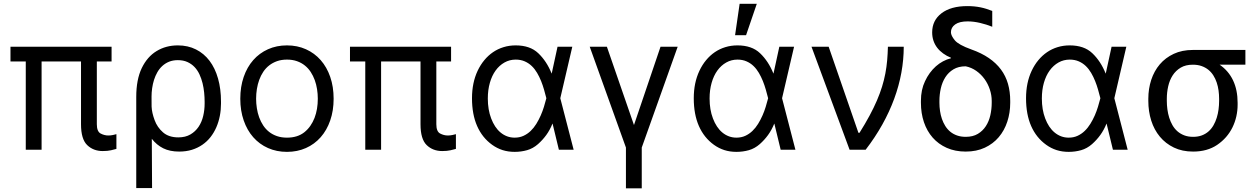

<svg xmlns="http://www.w3.org/2000/svg" viewBox="-20 -793 6675 1017"><path d="M35.5 -467.3V-545.5H571V-467.3H492.9V-134.9Q492.9 -96.6 512.8 -85.9Q532.7 -75.3 554 -75.3Q565.7 -75.3 577.9 -77.8Q590.2 -80.3 596.6 -82.4V-4.3Q585.9 -1.1 567.8 3Q549.7 7.1 524.1 7.1Q474.4 7.1 441.8 -24.5Q409.1 -56.1 409.1 -134.9V-467.3H200.3V0H116.5V-467.3Z M701.7 -279.8Q701.7 -371.4 730.8 -432.2Q759.9 -492.5 809.5 -522.5Q859 -552.6 921.9 -552.6Q975.5 -552.6 1017.9 -531.2Q1060.4 -509.9 1089.8 -471.1Q1119.3 -432.2 1134.9 -377.1Q1150.6 -322.1 1150.6 -254.3V-244.3Q1150.6 -210.9 1144.4 -179Q1138.1 -147 1125.9 -118.8Q1113.6 -90.6 1095.2 -66.9Q1076.7 -43.3 1052 -26.3Q1027.3 -9.2 996.6 0.4Q965.9 9.9 929 9.9Q879.6 9.9 844.5 -7.6Q809.3 -25.2 784.1 -57.9L785.5 203.1H701.7ZM782.7 -281.2 783 -228.7Q783.7 -211.6 787.8 -193.7Q791.9 -175.8 799 -156.6Q812.9 -118.6 843.4 -92Q873.9 -65.3 924.7 -65.3Q962 -65.3 988.5 -80.8Q1014.9 -96.2 1031.8 -121.3Q1048.7 -146.3 1056.3 -178.6Q1063.9 -210.9 1063.9 -244.3V-254.3Q1063.9 -277.3 1061.4 -302.6Q1058.9 -327.8 1052.9 -352.3Q1046.9 -376.8 1036.6 -399Q1026.3 -421.2 1010.5 -437.9Q994.7 -454.5 972.8 -464.5Q951 -474.4 921.9 -474.4Q896 -474.4 875.5 -466.1Q855.1 -457.7 839.7 -443.5Q824.2 -429.3 813.4 -410.3Q802.6 -391.3 795.8 -369.9Q789.1 -348.4 785.9 -325.6Q782.7 -302.9 782.7 -281.2Z M1500 -552.6Q1555 -552.6 1600.5 -532.1Q1646 -511.7 1678.6 -474.6Q1711.3 -437.5 1729.2 -385.5Q1747.2 -333.5 1747.2 -269.9Q1747.2 -207 1729.2 -155.2Q1711.3 -103.3 1678.6 -66.2Q1646 -29.1 1600.5 -8.9Q1555 11.4 1500 11.4Q1445 11.4 1399.5 -8.9Q1354 -29.1 1321.4 -66.2Q1288.7 -103.3 1270.8 -155.2Q1252.8 -207 1252.8 -269.9Q1252.8 -333.5 1270.8 -385.5Q1288.7 -437.5 1321.4 -474.6Q1354 -511.7 1399.5 -532.1Q1445 -552.6 1500 -552.6ZM1336.6 -269.9Q1336.6 -244.7 1340.6 -219.5Q1344.5 -194.2 1352.8 -171.3Q1361.2 -148.4 1374.1 -128.7Q1387.1 -109 1405.2 -94.6Q1423.3 -80.3 1446.9 -72.1Q1470.5 -63.9 1500 -63.9Q1556.1 -63.9 1592.3 -92.7Q1610.4 -107.2 1623.8 -126.4Q1637.1 -145.6 1646 -168.3Q1654.8 -191.1 1659.1 -216.8Q1663.4 -242.5 1663.4 -269.9Q1663.4 -295.5 1659.4 -320.7Q1655.5 -345.9 1647.2 -368.8Q1638.8 -391.7 1625.9 -411.6Q1612.9 -431.5 1594.8 -446Q1576.7 -460.6 1553.1 -468.9Q1529.5 -477.3 1500 -477.3Q1470.9 -477.3 1447.6 -469.1Q1424.4 -460.9 1406.1 -446.7Q1387.8 -432.5 1374.6 -412.8Q1361.5 -393.1 1353.2 -370.2Q1344.8 -347.3 1340.7 -321.7Q1336.6 -296.2 1336.6 -269.9Z M1833.8 -467.3V-545.5H2369.3V-467.3H2291.2V-134.9Q2291.2 -96.6 2311.1 -85.9Q2331 -75.3 2352.3 -75.3Q2364 -75.3 2376.2 -77.8Q2388.5 -80.3 2394.9 -82.4V-4.3Q2384.2 -1.1 2366.1 3Q2348 7.1 2322.4 7.1Q2272.7 7.1 2240.1 -24.5Q2207.4 -56.1 2207.4 -134.9V-467.3H1998.6V0H1914.8V-467.3Z M2509.9 -418Q2524.9 -449.6 2545.5 -474.4Q2566.1 -499.3 2591.6 -516.7Q2617.2 -534.1 2647.4 -543.3Q2677.6 -552.6 2711.6 -552.6Q2749.3 -552.6 2779.1 -542.4Q2808.9 -532.3 2831.3 -511Q2875.7 -468.8 2902 -403.4H2902.3L2933.2 -545.5H3011.4L2947.8 -272.7L3018.5 0H2940.3L2907 -137.8H2906.2Q2892.8 -104.4 2873.6 -77.9Q2854.4 -51.5 2829.9 -29.8Q2803.3 -6.4 2771.8 2.5Q2740.4 11.4 2706 11.4Q2671.5 11.4 2642 2Q2612.6 -7.5 2587 -25.9Q2534.4 -63.6 2507.3 -125.4Q2480.1 -187.1 2480.1 -272.7Q2480.1 -354.8 2509.9 -418ZM2581.7 -165.5Q2590.6 -142 2603 -123.2Q2615.4 -104.4 2631.2 -91.3Q2647 -78.1 2665.8 -71Q2684.7 -63.9 2706 -63.9Q2731.9 -63.9 2752.8 -73.5Q2773.8 -83.1 2790.7 -99.3Q2807.5 -115.4 2820.7 -136.7Q2833.8 -158 2843.9 -180.9Q2854 -203.8 2861.2 -227.3Q2868.3 -250.7 2873.6 -271.3L2873.9 -272.7L2873.6 -274.1Q2868.3 -295.1 2861.7 -318.2Q2855.1 -341.3 2846.1 -363.8Q2837 -386.4 2824.9 -407Q2812.9 -427.6 2796.7 -443.2Q2780.5 -458.8 2759.4 -468Q2738.3 -477.3 2711.6 -477.3Q2679.3 -477.3 2652.2 -462Q2625 -446.7 2605.3 -419.6Q2585.6 -392.4 2574.8 -354.6Q2563.9 -316.8 2563.9 -271.3Q2563.9 -212 2581.7 -165.5Z M3103.7 -545.5H3194.6L3338.1 -130.7L3478.7 -545.5H3569.6L3379.3 -11.4V204.5H3295.5V-11.4Z M3684.7 -418Q3699.6 -449.6 3720.2 -474.4Q3740.8 -499.3 3766.3 -516.7Q3791.9 -534.1 3822.1 -543.3Q3852.3 -552.6 3886.4 -552.6Q3924 -552.6 3953.8 -542.4Q3983.7 -532.3 4006 -511Q4050.4 -468.8 4076.7 -403.4H4077.1L4108 -545.5H4186.1L4122.5 -272.7L4193.2 0H4115.1L4081.7 -137.8H4081Q4067.5 -104.4 4048.3 -77.9Q4029.1 -51.5 4004.6 -29.8Q3978 -6.4 3946.6 2.5Q3915.1 11.4 3880.7 11.4Q3846.2 11.4 3816.8 2Q3787.3 -7.5 3761.7 -25.9Q3709.2 -63.6 3682 -125.4Q3654.8 -187.1 3654.8 -272.7Q3654.8 -354.8 3684.7 -418ZM3756.4 -165.5Q3765.3 -142 3777.7 -123.2Q3790.1 -104.4 3805.9 -91.3Q3821.7 -78.1 3840.6 -71Q3859.4 -63.9 3880.7 -63.9Q3906.6 -63.9 3927.6 -73.5Q3948.5 -83.1 3965.4 -99.3Q3982.2 -115.4 3995.4 -136.7Q4008.5 -158 4018.6 -180.9Q4028.8 -203.8 4035.9 -227.3Q4043 -250.7 4048.3 -271.3L4048.7 -272.7L4048.3 -274.1Q4043 -295.1 4036.4 -318.2Q4029.8 -341.3 4020.8 -363.8Q4011.7 -386.4 3999.6 -407Q3987.6 -427.6 3971.4 -443.2Q3955.3 -458.8 3934.1 -468Q3913 -477.3 3886.4 -477.3Q3854 -477.3 3826.9 -462Q3799.7 -446.7 3780 -419.6Q3760.3 -392.4 3749.5 -354.6Q3738.6 -316.8 3738.6 -271.3Q3738.6 -212 3756.4 -165.5ZM3897.7 -772.7H3988.6L3931.8 -606.5H3873.6Z M4278.4 -545.5H4369.3L4527 -89.5H4532.7Q4563.2 -138.1 4585.9 -180.4Q4608.7 -222.7 4625 -260.8Q4641.3 -299 4652.2 -334.2Q4663 -369.3 4669.6 -403.8Q4676.1 -438.2 4679.2 -473.2Q4682.2 -508.2 4683.2 -545.5H4767Q4767 -477.3 4754.4 -408Q4741.8 -338.8 4716.6 -270.1Q4691.4 -201.3 4653.6 -133.5Q4615.8 -65.7 4565.3 0H4480.1Z M4858 -248.6V-258.5Q4858 -317.8 4879.6 -362.6Q4890.3 -386 4905 -406.1Q4919.7 -426.1 4937.3 -441.8Q4954.9 -457.4 4975.1 -468.2Q4995.4 -479 5017 -484.4V-487.2Q4994.3 -496.4 4975.9 -509.8Q4957.4 -523.1 4944.4 -540Q4931.5 -556.8 4924.5 -577.2Q4917.6 -597.7 4917.6 -621.4Q4917.6 -685 4967 -722.7Q5016.7 -760.7 5103.7 -760.7Q5122.9 -760.7 5139.7 -759.1Q5156.6 -757.5 5172.6 -754.3Q5188.6 -751.1 5204 -746.3Q5219.5 -741.5 5235.8 -735.1V-651.3Q5206 -663.4 5171.7 -671.5Q5137.4 -679.7 5105.1 -679.7Q5062.1 -679.7 5039.6 -663.7Q5017 -647.7 5017 -622.2Q5017 -604.4 5037.6 -579.5Q5057.5 -555.4 5125 -531.2Q5179 -512.1 5217.9 -485.4Q5256.7 -458.8 5282 -424.7Q5307.2 -390.6 5319.1 -349.1Q5331 -307.5 5331 -258.5V-248.6Q5331 -195.7 5315.5 -148.6Q5300.1 -101.6 5270.2 -66.4Q5240.4 -31.2 5196.4 -10.7Q5152.3 9.9 5095.2 9.9Q5039.1 9.9 4994.9 -9.8Q4950.6 -29.5 4920.3 -64.1Q4889.9 -98.7 4873.9 -146Q4858 -193.2 4858 -248.6ZM4956 -258.5V-248.6Q4956 -226.9 4959.2 -204.9Q4962.4 -182.9 4969.3 -163Q4976.2 -143.1 4987 -125.7Q4997.9 -108.3 5013.3 -95.5Q5028.8 -82.7 5049.2 -75.5Q5069.6 -68.2 5095.2 -68.2Q5133.2 -68.2 5159.3 -83.8Q5185.4 -99.4 5201.9 -124.8Q5218.4 -150.2 5225.7 -182.7Q5233 -215.2 5233 -248.6V-258.5Q5233 -289.1 5223 -319.1Q5213.1 -349.1 5195 -374.3Q5176.8 -399.5 5151.5 -417.4Q5126.1 -435.4 5095.2 -441.8Q5056.8 -441.8 5030.4 -425.8Q5003.9 -409.8 4987.4 -383.9Q4970.9 -358 4963.4 -325.1Q4956 -292.3 4956 -258.5Z M5444.6 -418Q5459.5 -449.6 5480.1 -474.4Q5500.7 -499.3 5526.3 -516.7Q5551.8 -534.1 5582 -543.3Q5612.2 -552.6 5646.3 -552.6Q5683.9 -552.6 5713.8 -542.4Q5743.6 -532.3 5766 -511Q5810.4 -468.8 5836.6 -403.4H5837L5867.9 -545.5H5946L5882.5 -272.7L5953.1 0H5875L5841.6 -137.8H5840.9Q5827.4 -104.4 5808.2 -77.9Q5789.1 -51.5 5764.6 -29.8Q5737.9 -6.4 5706.5 2.5Q5675.1 11.4 5640.6 11.4Q5606.2 11.4 5576.7 2Q5547.2 -7.5 5521.7 -25.9Q5469.1 -63.6 5441.9 -125.4Q5414.8 -187.1 5414.8 -272.7Q5414.8 -354.8 5444.6 -418ZM5516.3 -165.5Q5525.2 -142 5537.6 -123.2Q5550.1 -104.4 5565.9 -91.3Q5581.7 -78.1 5600.5 -71Q5619.3 -63.9 5640.6 -63.9Q5666.5 -63.9 5687.5 -73.5Q5708.5 -83.1 5725.3 -99.3Q5742.2 -115.4 5755.3 -136.7Q5768.5 -158 5778.6 -180.9Q5788.7 -203.8 5795.8 -227.3Q5802.9 -250.7 5808.2 -271.3L5808.6 -272.7L5808.2 -274.1Q5802.9 -295.1 5796.3 -318.2Q5789.8 -341.3 5780.7 -363.8Q5771.7 -386.4 5759.6 -407Q5747.5 -427.6 5731.4 -443.2Q5715.2 -458.8 5694.1 -468Q5672.9 -477.3 5646.3 -477.3Q5614 -477.3 5586.8 -462Q5559.7 -446.7 5540 -419.6Q5520.2 -392.4 5509.4 -354.6Q5498.6 -316.8 5498.6 -271.3Q5498.6 -212 5516.3 -165.5Z M6062.5 -269.9Q6062.5 -322.8 6077.9 -369.9Q6093.4 -416.9 6123.2 -452.1Q6153.1 -487.2 6197.1 -507.8Q6241.1 -528.4 6298.3 -528.4H6576.7V-450.3H6440.3Q6487.2 -418 6511.4 -367.2Q6535.5 -316.4 6535.5 -248.6V-238.6Q6535.5 -206.7 6528.6 -176.1Q6521.7 -145.6 6508.2 -118.1Q6494.7 -90.6 6474.3 -67.1Q6453.8 -43.7 6427.2 -25.6Q6374.6 9.9 6299.7 9.9Q6242.2 9.9 6198 -11.4Q6153.8 -32.7 6123.6 -69.1Q6093.4 -105.5 6077.9 -154.3Q6062.5 -203.1 6062.5 -258.5ZM6160.5 -269.9V-258.5Q6160.5 -236.5 6163.5 -213.8Q6166.5 -191.1 6173.1 -169.9Q6179.7 -148.8 6190.3 -130.1Q6201 -111.5 6216.4 -97.8Q6231.9 -84.2 6252.5 -76.2Q6273.1 -68.2 6299.7 -68.2Q6326 -68.2 6346.4 -76Q6366.8 -83.8 6382.1 -97.5Q6397.4 -111.2 6407.8 -129.6Q6418.3 -148.1 6424.9 -169.2Q6431.5 -190.3 6434.5 -213.2Q6437.5 -236.2 6437.5 -258.5V-269.9Q6437.5 -291.9 6434.5 -313.9Q6431.5 -335.9 6424.7 -356Q6418 -376.1 6407.1 -393.3Q6396.3 -410.5 6380.9 -423.1Q6365.4 -435.7 6345 -443Q6324.6 -450.3 6298.3 -450.3Q6260.3 -450.3 6234 -434.7Q6207.7 -419 6191.4 -393.6Q6175.1 -368.3 6167.8 -335.9Q6160.5 -303.6 6160.5 -269.9Z"/></svg>

Font: Inter P
Style: Regular
Weight: 400
Designer: Rasmus Andersson
Foundry: rsms
Version: Version 3.018;git-588b23468